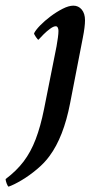

<svg xmlns="http://www.w3.org/2000/svg" viewBox="-30 -452 345 692"><path d="M234.4 -431.6Q252.9 -431.6 264.6 -417.5Q276.4 -403.3 276.4 -378.9Q276.4 -367.2 274.4 -351.6Q272.5 -335.9 268.6 -316.4L222.7 -80.1Q199.2 42 148.4 110.4Q130.9 134.8 103.5 157.7Q76.2 180.7 48.3 197.3Q20.5 213.9 1 220.7Q-2 219.7 -5.9 209.5Q-9.8 199.2 -9.8 193.4Q29.3 164.1 55.2 129.9Q81.1 95.7 98.6 49.8Q116.2 3.9 128.9 -59.6L173.8 -285.2Q176.8 -301.8 178.7 -316.4Q180.7 -331.1 180.7 -340.8Q180.7 -347.7 178.2 -352.5Q175.8 -357.4 170.9 -357.4Q163.1 -357.4 150.9 -348.6Q138.7 -339.8 127 -328.1Q115.2 -316.4 108.4 -308.6Q106.4 -308.6 99.6 -318.4Q92.8 -328.1 92.8 -332Q98.6 -343.8 114.7 -360.4Q130.9 -377 152.3 -393.1Q173.8 -409.2 195.8 -420.4Q217.8 -431.6 234.4 -431.6Z"/></svg>

Font: Crimson Text SemiBold
Style: Italic
Weight: 600
Italic angle: -11°
Designer: Sebastian Kosch
Foundry: Sebastian Kosch
Version: Version 1.100; ttfautohint (v1.8.4)